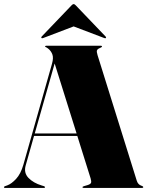

<svg xmlns="http://www.w3.org/2000/svg" viewBox="-32 -925 726 945"><path d="M189.5 -4Q189.5 0 184.5 0H-7.5Q-12.5 0 -12.5 -4Q-12.5 -7 -6.5 -9L3.5 -12.5Q24.5 -20 47.2 -44.5Q70 -69 83 -114L224 -611.5Q232 -640 225.8 -657Q219.5 -674 206 -685Q198 -691.5 194 -692.8Q190 -694 190 -696Q190 -700 196 -700H464Q470 -700 470 -696Q470 -692.5 454 -686Q447.5 -683 445.2 -676.8Q443 -670.5 448 -654L641 -36Q647 -16 665 -10.5Q673 -8 673 -4Q673 0 667 0H380Q374 0 374 -4Q374 -6.5 382 -9L399 -14Q413.5 -18.5 416 -25.2Q418.5 -32 414 -47L348.5 -256H135.5L94.5 -111Q84 -74.5 108 -49.5Q132 -24.5 173.5 -12L183.5 -9Q189.5 -7 189.5 -4ZM139 -268H345L237 -612.5ZM181 -738Q175 -735.5 172.5 -737.5Q169.5 -740.5 173 -745L320 -898.5Q326 -905 330.5 -905Q335 -905 341 -898.5L488 -745Q492 -740 488.5 -737.5Q486.5 -735.5 480.5 -738L330.5 -795Z"/></svg>

Font: Fraunces 144pt Black
Style: Regular
Weight: 900
Version: Version 1.000;[0bf87f6ff]